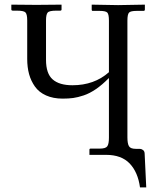

<svg xmlns="http://www.w3.org/2000/svg" viewBox="-20 -666 674 827"><path d="M528.8 -74.2V-577.1C528.8 -595.4 531.2 -606.9 535.9 -611.8C540.6 -616.7 551.6 -619.1 568.8 -619.1H598.1C602.1 -619.1 604 -621.1 604 -625V-646L488.8 -644L375 -646V-624C375 -620.8 376.3 -619.1 378.9 -619.1H409.2C426.8 -619.1 437.8 -616.6 442.4 -611.6C446.9 -606.5 449.2 -595.1 449.2 -577.1V-355C406.9 -317.5 354.5 -298.8 292 -298.8C254.2 -298.8 225.8 -307.2 206.8 -324C187.7 -340.7 178.2 -368.8 178.2 -408.2V-578.1C178.2 -595.1 180.6 -606.3 185.3 -611.8C190 -617.4 202.3 -620.1 222.2 -620.1H238.8C243 -620.1 245.1 -621.7 245.1 -625V-646L137.2 -645L28.8 -646V-625C28.8 -621.7 31.2 -620.1 36.1 -620.1H53.2C72.4 -620.1 84.6 -617.6 89.6 -612.5C94.6 -607.5 97.2 -596 97.2 -578.1V-412.1C97.2 -388.3 99.9 -366.6 105.2 -346.9C110.6 -327.2 119.1 -309.2 130.6 -293C142.2 -276.7 158.1 -264 178.5 -254.9C198.8 -245.8 222.7 -241.2 250 -241.2C266.9 -241.2 282 -242.1 295.2 -243.9C308.3 -245.7 323.5 -249.4 340.6 -255.1C357.7 -260.8 375.2 -269.9 393.3 -282.2C411.4 -294.6 430 -310.5 449.2 -330.1V-73.2C449.2 -55 446.9 -42.6 442.1 -35.9C437.4 -29.2 426.4 -25.9 409.2 -25.9H370.1C366.9 -25.9 365.2 -24.3 365.2 -21V1H437C481 1 514.8 13.4 538.6 38.3C562.3 63.2 577.1 97.5 583 141.1H609.9L603 -4.9C602.7 -11.7 600.3 -16.8 595.7 -20C591.1 -23.3 586.6 -24.9 582 -24.9H564.9C549.6 -24.9 539.8 -28.7 535.4 -36.4C531 -44 528.8 -56.6 528.8 -74.2Z"/></svg>

Font: Linux Biolinum G
Style: Bold
Weight: 700
Designer: Philipp H. Poll
Foundry: Philipp H. Poll
Version: Version 1.1.0